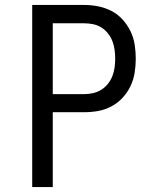

<svg xmlns="http://www.w3.org/2000/svg" viewBox="-20 -755 640 775"><path d="M110 0V-735H319Q348 -735 376 -729.5Q404 -724 429.5 -711Q455 -698 474.5 -676.5Q494 -655 506.5 -629.5Q519 -604 523.5 -575.5Q528 -547 528 -518Q528 -490 523.5 -461.5Q519 -433 506.5 -407Q494 -381 474.5 -360Q455 -339 429.5 -325.5Q404 -312 376 -307Q348 -302 319 -302H193V0ZM319 -375Q337 -375 355 -379Q373 -383 388.5 -392.5Q404 -402 415.5 -416.5Q427 -431 433.5 -447.5Q440 -464 442.5 -482Q445 -500 445 -518Q445 -536 442.5 -554.5Q440 -573 433.5 -589.5Q427 -606 415.5 -620.5Q404 -635 388.5 -644.5Q373 -654 355 -657.5Q337 -661 319 -661H193V-375Z"/></svg>

Font: Monocode
Style: Regular
Weight: 400
Designer: Belleve Invis
Foundry: Belleve Invis
Version: Version 16.1.0; ttfautohint (v1.8.4)